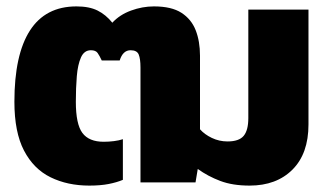

<svg xmlns="http://www.w3.org/2000/svg" viewBox="-20 -570 1029 600"><path d="M259 10Q191 10 138 -16Q85 -42 55 -99.5Q25 -157 25 -252Q25 -399 73.5 -474.5Q122 -550 219 -550Q259 -550 285 -537Q311 -524 331 -499Q354 -524 389.5 -537Q425 -550 461 -550Q516 -550 547 -530Q578 -510 591.5 -475.5Q605 -441 605 -396V-166Q619 -150 642 -139Q665 -128 691 -128Q727 -128 741.5 -145.5Q756 -163 756 -201V-540H944V-181Q944 -90 894 -40Q844 10 760 10Q707 10 668.5 -4.5Q630 -19 598 -42L591 0H419V-359Q419 -386 413.5 -399.5Q408 -413 388 -413Q364 -413 354 -381H298Q291 -396 285 -404.5Q279 -413 264 -413Q243 -413 233 -390.5Q223 -368 220 -331.5Q217 -295 217 -252Q217 -182 237.5 -154.5Q258 -127 304 -127Q320 -127 336 -129Q352 -131 364 -135V-8Q345 0 319.5 5Q294 10 259 10Z"/></svg>

Font: Kanit
Style: Bold
Weight: 700
Designer: Katatrad Team
Foundry: CadsonDemak
Version: Version 2.000; ttfautohint (v1.8.3)